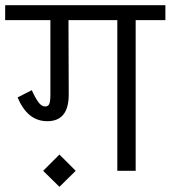

<svg xmlns="http://www.w3.org/2000/svg" viewBox="-30 -661 660 743"><path d="M0 0ZM610 -583H495V0H424V-583H235L236 -295Q236 -192 153 -192Q115 -192 86.5 -214.5Q58 -237 38 -284L93 -312Q107 -281 119 -265Q131 -249 145 -249Q157 -249 161 -259.5Q165 -270 165 -295V-583H-10V-641H610ZM137 0 200 -63 263 0 200 62Z"/></svg>

Font: Biryani Light
Style: Regular
Weight: 300
Designer: Dan Reynolds and Mathieu Réguer
Foundry: Dan Reynolds and Mathieu Réguer
Version: Version 1.004; ttfautohint (v1.1) -l 5 -r 5 -G 72 -x 0 -D la